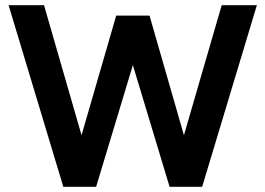

<svg xmlns="http://www.w3.org/2000/svg" viewBox="-20 -717 1019 737"><path d="M13 -697H149L293 -198L426 -657H554L686 -198L831 -697H966L756 0H631L490 -467L349 0H223Z"/></svg>

Font: Hanken Grotesk
Style: Bold
Weight: 700
Designer: Alfredo Marco Pradil
Foundry: Hanken Design Co.
Version: Version 3.014